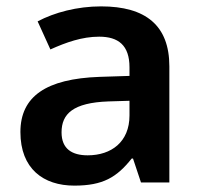

<svg xmlns="http://www.w3.org/2000/svg" viewBox="-20 -572 628 602"><path d="M297 -552C222 -552 151 -533 98 -505L138 -417C187 -439 237 -457 291 -457C351 -457 386 -430 386 -361V-334L292 -331C125 -325 44 -270 44 -158C44 -43 116 10 213 10C303 10 346 -16 393 -75H397L422 0H511V-364C511 -492 437 -552 297 -552ZM320 -254 386 -256V-210C386 -127 329 -85 255 -85C206 -85 173 -105 173 -157C173 -215 209 -250 320 -254Z"/></svg>

Font: Noto Sans Gunjala Gondi Semibold
Style: Regular
Weight: 400
Designer: Ek Type
Foundry: Ek Type
Version: Version 1.004